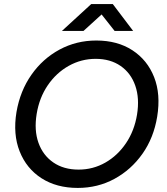

<svg xmlns="http://www.w3.org/2000/svg" viewBox="-20 -911 820 943"><path d="M362 12Q258 12 184 -35.5Q110 -83 76.5 -167.5Q43 -252 61 -361Q79 -465 134.5 -544Q190 -623 272.5 -667.5Q355 -712 453 -712Q557 -712 630.5 -664Q704 -616 737 -532Q770 -448 752 -338Q735 -234 679.5 -155.5Q624 -77 542 -32.5Q460 12 362 12ZM366 -78Q437 -78 497.5 -112.5Q558 -147 599 -208Q640 -269 653 -348Q666 -428 644.5 -490Q623 -552 572.5 -587Q522 -622 450 -622Q379 -622 317.5 -587.5Q256 -553 214.5 -492Q173 -431 160 -351Q147 -271 169 -209.5Q191 -148 242 -113Q293 -78 366 -78ZM284 -759 428 -891H534L634 -759H543L479 -840L390 -759Z"/></svg>

Font: Figtree Medium
Style: Italic
Weight: 500
Italic angle: -9.5°
Foundry: Erik Kennedy
Version: Version 2.001; ttfautohint (v1.8.4.7-5d5b);gftools[0.9.27]